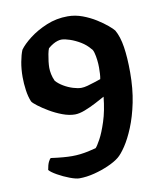

<svg xmlns="http://www.w3.org/2000/svg" viewBox="-77 -628 673 796"><g transform="rotate(-10 259.0 -230.0)"><path d="M193.5 105Q179 105 153.2 95.2Q127.5 85.5 104 72.2Q80.5 59 71.5 48.5Q75 27 80.8 15.2Q86.5 3.5 91 1.5Q120 5.5 141.2 7.2Q162.5 9 179.5 9Q197.5 9 214.2 7Q231 5 247.8 1.5Q264.5 -2 281 -6.5Q288 -13.5 302 -39Q316 -64.5 330.2 -108.2Q344.5 -152 350.5 -211Q334.5 -202 311 -189.8Q287.5 -177.5 263.5 -168.2Q239.5 -159 221.5 -159Q197 -159 169 -169.5Q141 -180 115.8 -195Q90.5 -210 72.8 -223.5Q55 -237 51 -244Q42 -265 38 -293.5Q34 -322 34 -349Q34 -382.5 39.5 -412.2Q45 -442 53 -461Q68 -482 99 -506Q130 -530 172 -547.5Q214 -565 261.5 -565Q293 -565 323.2 -553.8Q353.5 -542.5 379 -526.5Q404.5 -510.5 422.2 -495.5Q440 -480.5 446 -472.5Q462.5 -444 469.5 -398.8Q476.5 -353.5 476.5 -291Q476.5 -222.5 464.8 -165.2Q453 -108 435 -64.2Q417 -20.5 397.8 8.2Q378.5 37 363.5 49Q347 62.5 318.5 75.2Q290 88 257 96.5Q224 105 193.5 105ZM266.5 -263Q277.5 -263 292.5 -267Q307.5 -271 323 -276.2Q338.5 -281.5 349.5 -285Q351.5 -294.5 352.2 -307.2Q353 -320 353 -333Q353 -348.5 351 -365.5Q349 -382.5 345.2 -396.2Q341.5 -410 335.5 -414.5Q320 -433.5 298 -446.8Q276 -460 254.5 -467.2Q233 -474.5 219 -474.5Q212 -474.5 202.8 -471.8Q193.5 -469 183.5 -463.2Q173.5 -457.5 162.5 -448Q159 -440 156 -424.8Q153 -409.5 151.2 -394Q149.5 -378.5 149.5 -368Q149.5 -355.5 152.5 -340.8Q155.5 -326 162.5 -311Q174.5 -297.5 193 -286.5Q211.5 -275.5 231.8 -269.2Q252 -263 266.5 -263Z"/></g></svg>

Font: Texturina Medium
Style: Regular
Weight: 500
Designer: Guillermo Torres Carreño
Foundry: Omnibus-Type
Version: Version 1.003